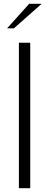

<svg xmlns="http://www.w3.org/2000/svg" viewBox="-20 -996 260 1016"><path d="M80 0V-770H140V0ZM17.5 -846 134.5 -976H200.5L53.5 -846Z"/></svg>

Font: Junction Light
Style: Regular
Weight: 300
Designer: Caroline Hadilaksono
Foundry: Caroline Hadilaksono, Tyler Finck, The League of Moveable Type
Version: Version 2.000; ttfautohint (v1.8.3)